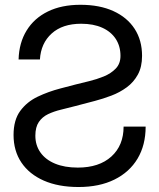

<svg xmlns="http://www.w3.org/2000/svg" viewBox="-20 -750 648 782"><path d="M299.8 11.7Q217.8 11.7 158.4 -14.4Q99.1 -40.5 67.1 -88.1Q35.2 -135.7 35.2 -200.2Q35.2 -261.2 62.5 -298.3Q89.8 -335.4 133.5 -356.2Q177.2 -377 225.6 -389.6L289.1 -406.2Q312 -412.1 342.8 -419.4Q373.5 -426.8 402.8 -438.7Q432.1 -450.7 451.4 -470.7Q470.7 -490.7 470.7 -522.5Q470.7 -562 451.4 -591.6Q432.1 -621.1 396.2 -637.2Q360.4 -653.3 310.5 -653.3Q234.4 -653.3 190.4 -613.5Q146.5 -573.7 142.6 -507.8H55.7Q57.6 -575.7 88.4 -625.7Q119.1 -675.8 174.8 -703.1Q230.5 -730.5 307.6 -730.5Q385.7 -730.5 441.9 -704.8Q498 -679.2 528.3 -632.6Q558.6 -585.9 558.6 -522.5Q558.6 -477.5 541.5 -446.3Q524.4 -415 496.1 -394.3Q467.8 -373.5 433.8 -360.6Q399.9 -347.7 366.2 -338.9L284.2 -317.4Q256.3 -310.1 228 -303.2Q199.7 -296.4 176 -285.2Q152.3 -273.9 138.2 -253.2Q124 -232.4 124 -197.3Q124 -158.2 144.8 -128.9Q165.5 -99.6 204.3 -83.5Q243.2 -67.4 296.9 -67.4Q383.8 -67.4 433.6 -112.5Q483.4 -157.7 483.4 -234.4H573.2Q573.2 -159.2 540.3 -104Q507.3 -48.8 446 -18.6Q384.8 11.7 299.8 11.7Z"/></svg>

Font: Inter Display V
Style: Regular
Weight: 400
Designer: Rasmus Andersson
Foundry: rsms
Version: Version 3.015;git-src